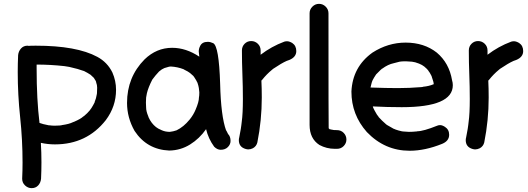

<svg xmlns="http://www.w3.org/2000/svg" viewBox="-20 -764 2741 996"><path d="M170 -429V-410Q170 -247 185 -126H186Q201 -120 233 -114H237Q248 -112 264 -112L290 -113Q291 -113 293.5 -113.5Q296 -114 298 -114Q300 -114 301 -115Q338 -120 358 -130L366 -133Q400 -148 411 -159Q412 -159 413.5 -160.5Q415 -162 417 -163Q433 -176 447 -193L448 -195Q453 -200 463 -218L471 -233V-235Q479 -254 482 -274L483 -280Q484 -294 484 -309Q484 -323 479 -336Q479 -343 468 -358V-359Q457 -370 452 -374Q452 -375 451 -375Q450 -375 450 -376Q435 -386 415 -396H414Q388 -406 339 -417L314 -421Q242 -429 170 -429ZM166 -527Q378 -527 485 -469Q537 -441 563 -388Q582 -345 582 -298Q582 -212 529 -141Q430 -15 265 -15Q228 -15 192 -23Q195 28 195 78Q195 121 193 163Q191 184 178 198Q165 212 144 212Q125 212 110 198Q95 184 95 163Q97 121 97 80Q97 -39 84.5 -156Q72 -273 72 -390Q72 -434 74 -478Q76 -498 89 -512.5Q102 -527 123 -527L129 -526Q135 -527 166 -527Z M738 -204Q738 -207 737 -208ZM861 -80Q879 -82 896 -88Q933 -106 963 -143Q964 -143 964 -144Q984 -169 995 -196Q1012 -236 1012 -258Q1014 -267 1014 -285Q1013 -297 1011.5 -307.5Q1010 -318 1004 -336Q1004 -337 1003 -337Q1000 -345 988 -363Q985 -366 983 -370Q968 -384 966 -385Q956 -393 937 -402Q934 -403 932 -405Q901 -417 866 -419Q864 -418 857 -418L833 -411Q820 -406 805 -393Q786 -373 770 -351Q749 -310 742 -280Q739 -260 738 -258L737 -232L738 -206Q738 -187 749 -161Q749 -159 751 -155Q765 -124 789 -105Q793 -103 801 -97L820 -88Q838 -80 861 -80ZM1012 -258 1013 -263V-259ZM858 17Q742 12 678 -85Q639 -154 639 -230Q639 -364 730 -456Q792 -516 873 -516Q945 -516 1014 -470L1011 -497Q1011 -511 1018 -525Q1028 -547 1058 -547Q1071 -547 1086 -540Q1116 -525 1122 -329Q1126 -161 1153 -87H1154L1163 -69Q1176 -56 1176 -33Q1176 -15 1162 -1Q1148 13 1125 13Q1107 13 1091 -3Q1061 -44 1049 -94Q1015 -45 966 -14.5Q917 16 858 17Z M1268 11Q1262 11 1255 9Q1219 -1 1219 -37Q1219 -44 1221 -51Q1232 -108 1232 -115L1234 -132Q1240 -175 1240 -250Q1240 -314 1237.5 -377Q1235 -440 1235 -502Q1235 -523 1249 -537Q1263 -551 1283 -551Q1303 -551 1317.5 -537Q1332 -523 1332 -502V-480Q1388 -523 1455 -548Q1462 -550 1469 -550Q1481 -550 1496 -541Q1517 -527 1517 -499Q1517 -468 1481 -453L1467 -448Q1440 -436 1397 -407L1391 -402Q1363 -379 1340 -350L1336 -346Q1338 -306 1338 -258Q1338 -140 1315 -25Q1310 -5 1292 5Q1280 11 1268 11Z M1691 -94Q1695 -92 1704 -91Q1706 -89 1727.5 -89Q1749 -89 1763 -74.5Q1777 -60 1777 -40Q1777 -21 1763 -6.5Q1749 8 1728 8H1717Q1674 8 1637 -12Q1586 -45 1586 -116V-695Q1586 -715 1600.5 -729.5Q1615 -744 1635 -744Q1655 -744 1669.5 -729.5Q1684 -715 1684 -695Q1684 -104 1685 -98H1686L1688 -96H1687Q1690 -93 1692 -93Z M2105 18Q1976 18 1883 -79Q1803 -169 1803 -289Q1809 -417 1912 -491Q1993 -543 2084 -543Q2180 -543 2246 -491Q2310 -437 2325 -348Q2329 -335 2329 -322Q2329 -208 2064 -208Q1988 -208 1914 -212L1916 -205L1923 -191L1935 -170L1944 -158V-157Q1961 -138 1982 -120L1987 -116L2022 -96Q2023 -96 2025 -95Q2027 -94 2029 -93.5Q2031 -93 2032 -92Q2046 -87 2064 -83Q2069 -83 2071 -82L2101 -80Q2120 -80 2139 -82Q2144 -82 2144 -83Q2176 -83 2248 -112Q2255 -115 2263 -115Q2274 -115 2288 -106Q2310 -92 2310 -65Q2310 -33 2274 -18Q2185 18 2105 18ZM2044 -307Q2104 -307 2164 -312Q2168 -313 2173 -313Q2173 -314 2175 -314Q2206 -317 2229 -327H2230Q2230 -338 2220 -365Q2220 -368 2218 -370V-371Q2209 -389 2202 -397V-398Q2194 -408 2184 -416L2182 -418Q2169 -428 2156 -433L2151 -435Q2134 -442 2117 -444L2085 -446Q2063 -446 2053 -444L2022 -436Q1993 -430 1963 -408Q1960 -408 1957 -403H1956Q1949 -397 1943 -390L1931 -378Q1919 -360 1913 -348V-347Q1913 -346 1912 -346Q1908 -336 1906 -326.5Q1904 -317 1902 -310Q1985 -307 2044 -307Z M2445 11Q2439 11 2432 9Q2396 -1 2396 -37Q2396 -44 2398 -51Q2409 -108 2409 -115L2411 -132Q2417 -175 2417 -250Q2417 -314 2414.5 -377Q2412 -440 2412 -502Q2412 -523 2426 -537Q2440 -551 2460 -551Q2480 -551 2494.5 -537Q2509 -523 2509 -502V-480Q2565 -523 2632 -548Q2639 -550 2646 -550Q2658 -550 2673 -541Q2694 -527 2694 -499Q2694 -468 2658 -453L2644 -448Q2617 -436 2574 -407L2568 -402Q2540 -379 2517 -350L2513 -346Q2515 -306 2515 -258Q2515 -140 2492 -25Q2487 -5 2469 5Q2457 11 2445 11Z"/></svg>

Font: Bad Comic
Style: Regular
Weight: 400
Designer: GGBotNet
Foundry: f0n7
Version: 0.9